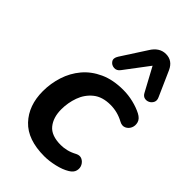

<svg xmlns="http://www.w3.org/2000/svg" viewBox="-235 -857 950 950"><g transform="rotate(45 240.0 -382.0)"><path d="M270 10Q153 10 95 -51.5Q37 -113 37 -213Q37 -267 53.5 -318.5Q70 -370 104 -410.5Q138 -451 190.5 -475Q243 -499 314 -499Q350 -499 385 -490.5Q420 -482 447 -468Q472 -455 477.5 -435.5Q483 -416 475.5 -399Q468 -382 451.5 -374.5Q435 -367 415 -378Q371 -402 322 -402Q265 -402 230.5 -374Q196 -346 180.5 -303Q165 -260 165 -214Q165 -157 193.5 -122Q222 -87 288 -87Q307 -87 328.5 -92Q350 -97 374 -110Q392 -119 407 -112Q422 -105 430 -89.5Q438 -74 433.5 -55.5Q429 -37 407 -24Q381 -8 342 1Q303 10 270 10ZM463 -597Q471 -580 465 -567Q459 -554 446.5 -547.5Q434 -541 420.5 -544Q407 -547 399 -562L332 -686L237 -560Q224 -542 205 -543.5Q186 -545 176 -560Q166 -575 180 -597L264 -727Q278 -750 296.5 -762Q315 -774 338 -774Q384 -774 405 -728Z"/></g></svg>

Font: Nunito
Style: Bold Italic
Weight: 700
Italic angle: -9°
Designer: Vernon Adams
Foundry: Vernon Adams
Version: Version 3.601; ttfautohint (v1.8.2.53-6de2)